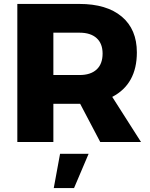

<svg xmlns="http://www.w3.org/2000/svg" viewBox="-20 -721 764 975"><path d="M550 -229 696 0H489L387 -194H383H251V0H68V-701H383Q522 -701 598.5 -636.5Q675 -572 675 -455Q675 -294 550 -229ZM251 -555V-340H384Q440 -340 470.5 -368Q501 -396 501 -449Q501 -500 470.5 -527.5Q440 -555 384 -555ZM253 234 285 60H430L356 234Z"/></svg>

Font: Montserrat arm
Style: Bold
Weight: 700
Designer: Julieta Ulanovsky
Foundry: Julieta Ulanovsky
Version: Version 6.000;PS 006.000;hotconv 1.0.88;makeotf.lib2.5.64775